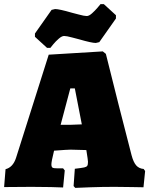

<svg xmlns="http://www.w3.org/2000/svg" viewBox="-25 -908 726 934"><path d="M333 -3 339 -87Q373 -91 384.5 -93.5Q396 -96 399.5 -101.5Q403 -107 403 -121L401 -139L395 -178L318 -180Q303 -180 238 -175L228 -131Q225 -115 225 -109Q225 -96 230.5 -92.5Q236 -89 256 -89H282L290 -79L282 4Q267 3 222.5 2Q178 1 128 1L-5 2L2 -85Q38 -94 53 -140L212 -642L475 -658L490 -646Q505 -584 551 -402.5Q597 -221 615 -153Q624 -119 637.5 -103.5Q651 -88 674 -86L681 -76L673 3Q659 3 618 2Q577 1 532 1Q473 1 415 3Q357 5 341 6ZM321 -301Q337 -301 373 -303L339 -478H317L270 -301ZM145 -729V-745L226 -860L243 -864Q263 -864 325 -846Q330 -845 357.5 -837.5Q385 -830 397 -830Q408 -830 422.5 -843Q437 -856 449 -870Q461 -884 464 -888H480L539 -834V-818L458 -703L441 -699Q421 -699 359 -717Q354 -718 326.5 -725.5Q299 -733 287 -733Q276 -733 261 -720Q246 -707 234.5 -693Q223 -679 220 -675H204Z"/></svg>

Font: Alegreya SC Black
Style: Regular
Weight: 900
Designer: Juan Pablo del Peral
Foundry: Huerta Tipografica
Version: Version 2.007; ttfautohint (v1.6)